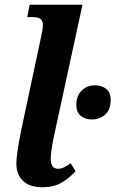

<svg xmlns="http://www.w3.org/2000/svg" viewBox="-20 -780 487 810"><path d="M49 -90Q49 -130 70 -233L153 -623Q161 -659 161 -672Q161 -693 150.5 -700.5Q140 -708 115 -708H95L105 -760H328L209 -212Q194 -141 194 -111Q194 -68 225 -68Q237 -68 249 -73.5Q261 -79 278 -91L299 -58Q272 -28 239 -9Q206 10 159 10Q106 10 77.5 -16.5Q49 -43 49 -90ZM302 -337Q302 -376 324.5 -398Q347 -420 381 -420Q410 -420 428.5 -404.5Q447 -389 447 -359Q447 -318 424 -297Q401 -276 368 -276Q339 -276 320.5 -291.5Q302 -307 302 -337Z"/></svg>

Font: Noto Serif Narrow
Style: Bold Italic
Weight: 700
Width: 4
Italic angle: -12°
Designer: Monotype Design Team
Foundry: Monotype Imaging Inc.
Version: Version 1.001